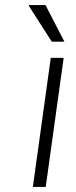

<svg xmlns="http://www.w3.org/2000/svg" viewBox="-20 -740 301 760"><path d="M185 -575H235L160 -720H95L94 -717ZM110 0H161L232 -511H181Z"/></svg>

Font: Chivo Light
Style: Italic
Weight: 300
Italic angle: -8°
Designer: Hector Gatti
Foundry: Omnibus-Type
Version: Version 1.003;PS 001.003;hotconv 1.0.70;makeotf.lib2.5.58329